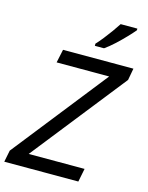

<svg xmlns="http://www.w3.org/2000/svg" viewBox="-147 -1028 856 1112"><g transform="rotate(15 281.5 -472.0)"><path d="M-10 0 4 -70 449 -634H134L151 -714H573L560 -643L115 -80H450L434 0ZM323 -784V-797Q341 -816 361.5 -842Q382 -868 401.5 -895Q421 -922 435 -944H535V-934Q521 -917 493.5 -888Q466 -859 435 -830.5Q404 -802 378 -784Z"/></g></svg>

Font: Noto IKEA Latin
Style: Italic
Weight: 400
Italic angle: -12°
Designer: Monotype Design Team
Foundry: Monotype Imaging Inc.
Version: Version 1.0